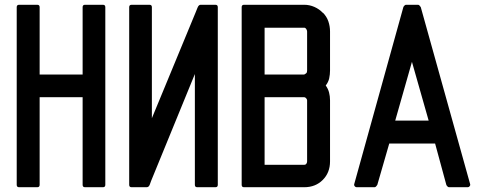

<svg xmlns="http://www.w3.org/2000/svg" viewBox="-20 -798 2040 804"><path d="M60 -14Q50 -14 50 -24V-768Q50 -778 60 -778H136Q146 -778 146 -768V-486H326V-768Q326 -778 336 -778H411Q421 -778 421 -768V-24Q421 -14 411 -14H336Q326 -14 326 -24V-391H146V-24Q146 -14 136 -14Z M616 -303 800 -748Q802 -753 807 -765.5Q812 -778 820 -778H882Q892 -778 892 -768V-24Q892 -14 882 -14H806Q796 -14 796 -24V-488L613 -41Q611 -35 607 -24.5Q603 -14 594 -14H531Q521 -14 521 -24V-768Q521 -778 531 -778H606Q616 -778 616 -768Z M992 -768Q992 -778 1002 -778H1254Q1276 -778 1296.5 -769Q1317 -760 1332 -744V-745Q1348 -729 1355 -708.5Q1362 -688 1362 -666V-503Q1362 -486 1358.5 -470Q1355 -454 1344 -440Q1354 -426 1358 -410.5Q1362 -395 1362 -378V-122Q1362 -75 1331.5 -44.5Q1301 -14 1254 -14H1002Q992 -14 992 -24ZM1088 -108H1254Q1260 -108 1263 -112.5Q1266 -117 1266 -122V-378Q1266 -382 1262 -386.5Q1258 -391 1254 -391H1088ZM1088 -486H1254Q1260 -489 1263 -492Q1266 -495 1266 -503V-666Q1266 -671 1262.5 -676.5Q1259 -682 1254 -682H1088Z M1860 -14Q1857 -14 1853.5 -17.5Q1850 -21 1849 -24L1802 -197H1610L1560 -24Q1559 -22 1555.5 -18Q1552 -14 1549 -14H1473Q1469 -14 1465.5 -18Q1462 -22 1463 -26L1669 -768Q1670 -771 1673.5 -774.5Q1677 -778 1680 -778H1731Q1734 -778 1737.5 -774Q1741 -770 1742 -768L1949 -26Q1950 -22 1946.5 -18Q1943 -14 1939 -14ZM1775 -293 1705 -539 1635 -293Z"/></svg>

Font: Kanalisirung
Style: Regular
Weight: 500
Designer: Peter Wiegel
Foundry: Peter Wiegel
Version: 1.000